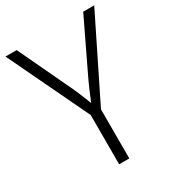

<svg xmlns="http://www.w3.org/2000/svg" viewBox="-184 -875 893 982"><g transform="rotate(-30 262.5 -384.0)"><path d="M229 0V-291L1 -768H67L195 -497Q218 -451 235.5 -408.5Q253 -366 269 -325H254Q272 -369 289.5 -409.5Q307 -450 329 -495L460 -768H525L289 -290V0Z"/></g></svg>

Font: Yaldevi Light
Style: Regular
Weight: 300
Designer: Sol Matas, Rajitha Manaperi, Kosala Senevirathne
Foundry: Mooniak
Version: Version 1.100